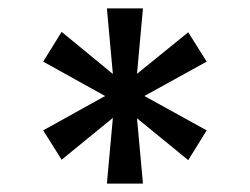

<svg xmlns="http://www.w3.org/2000/svg" viewBox="-20 -794 596 458"><path d="M265 -584 429 -717 473 -647 290 -546 127 -413 83 -483ZM265 -546 83 -647 127 -718 290 -584 473 -483 429 -412ZM254 -565 235 -774H321L302 -565L321 -356H235Z"/></svg>

Font: Pathway Extreme 28pt Medium
Style: Regular
Weight: 500
Designer: Eduardo Rodriguez Tunni
Foundry: Eduardo Rodriguez Tunni
Version: Version 1.001;gftools[0.9.26]